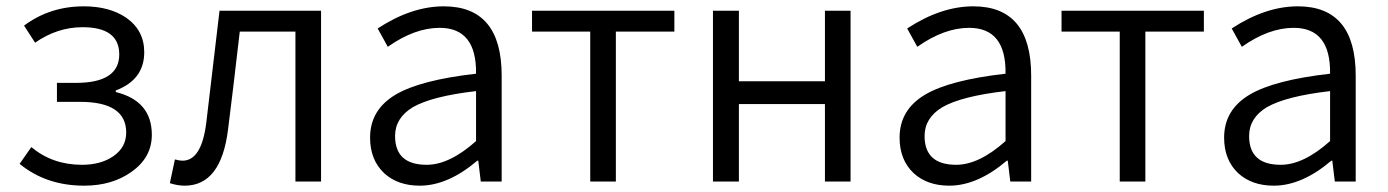

<svg xmlns="http://www.w3.org/2000/svg" viewBox="-20 -574 4388 607"><path d="M42 -56 79 -109Q146 -53 239 -53Q299 -53 338 -80Q379 -108 379 -155Q379 -252 233 -252H160V-312H220Q357 -312 357 -402Q357 -488 241 -488Q161 -488 91 -439L56 -493Q138 -554 245 -554Q326 -554 379 -518Q436 -478 436 -409Q436 -322 346 -288V-283Q460 -255 460 -148Q460 -76 396 -31Q335 13 246 13Q126 13 42 -56Z M517 5 533 -70Q547 -66 557 -66Q617 -66 632 -185L674 -540H995V0H914V-474H738Q716 -283 701 -165Q679 13 564 13Q541 13 517 5Z M1195 -26Q1150 -68 1150 -139Q1150 -227 1231 -275Q1309 -321 1485 -341Q1487 -486 1370 -486Q1291 -486 1206 -426L1174 -484Q1281 -554 1383 -554Q1566 -554 1566 -335V0H1500L1492 -66H1489Q1396 13 1307 13Q1238 13 1195 -26ZM1485 -128V-286Q1346 -270 1285 -235Q1229 -201 1229 -144Q1229 -53 1329 -53Q1401 -53 1485 -128Z M1846 -474H1662V-540H2112V-474H1927V0H1846Z M2234 -540H2316V-317H2588V-540H2669V0H2588V-245H2316V0H2234Z M2869 -26Q2824 -68 2824 -139Q2824 -227 2905 -275Q2983 -321 3159 -341Q3161 -486 3044 -486Q2965 -486 2880 -426L2848 -484Q2955 -554 3057 -554Q3240 -554 3240 -335V0H3174L3166 -66H3163Q3070 13 2981 13Q2912 13 2869 -26ZM3159 -128V-286Q3020 -270 2959 -235Q2903 -201 2903 -144Q2903 -53 3003 -53Q3075 -53 3159 -128Z M3520 -474H3336V-540H3786V-474H3601V0H3520Z M3895 -26Q3850 -68 3850 -139Q3850 -227 3931 -275Q4009 -321 4185 -341Q4187 -486 4070 -486Q3991 -486 3906 -426L3874 -484Q3981 -554 4083 -554Q4266 -554 4266 -335V0H4200L4192 -66H4189Q4096 13 4007 13Q3938 13 3895 -26ZM4185 -128V-286Q4046 -270 3985 -235Q3929 -201 3929 -144Q3929 -53 4029 -53Q4101 -53 4185 -128Z"/></svg>

Font: Source Han Sans CN Normal
Style: Regular
Weight: 350
Designer: Ryoko NISHIZUKA 西塚涼子 (kana, bopomofo & ideographs); Paul D. Hunt (Latin, Greek & Cyrillic); Sandoll Communications 산돌커뮤니
Foundry: Adobe
Version: Version 2.004;hotconv 1.0.118;makeotfexe 2.5.65603